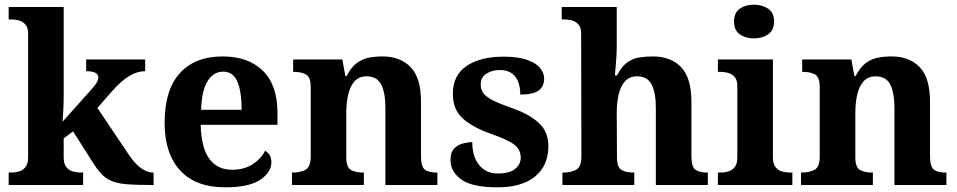

<svg xmlns="http://www.w3.org/2000/svg" viewBox="-20 -790 4088 820"><path d="M17 0V-53H29Q44 -53 60.5 -57.5Q77 -62 88.5 -76Q100 -90 100 -118V-646Q100 -673 88 -686Q76 -699 59.5 -703Q43 -707 29 -707H17V-760H252V-374Q252 -356 251 -331.5Q250 -307 248.5 -288.5Q247 -270 247 -270L373 -411Q390 -430 395 -441Q400 -452 400 -459Q400 -486 348 -486V-536H600V-486Q566 -486 532 -465.5Q498 -445 459 -401L396 -329L529 -131Q555 -91 582 -72Q609 -53 633 -53H636V0H622Q567 0 529.5 -2.5Q492 -5 466 -13.5Q440 -22 420.5 -40Q401 -58 381 -89L292 -229L252 -199V-118Q252 -90 263.5 -76Q275 -62 292 -57.5Q309 -53 323 -53H335V0Z M942 10Q815 10 749 -62.5Q683 -135 683 -265Q683 -406 748 -477.5Q813 -549 931 -549Q1040 -549 1102.5 -488Q1165 -427 1165 -308V-257H837Q840 -157 874.5 -111Q909 -65 971 -65Q1023 -65 1059 -88.5Q1095 -112 1112 -146Q1139 -131 1139 -97Q1139 -54 1091 -22Q1043 10 942 10ZM1012 -321Q1012 -398 994 -441Q976 -484 933 -484Q891 -484 866 -442.5Q841 -401 839 -321Z M1227 0V-53H1229Q1263 -53 1285 -65Q1307 -77 1307 -122V-418Q1307 -460 1287.5 -471.5Q1268 -483 1235 -483H1232V-536H1442L1455 -465H1460Q1480 -503 1503.5 -520.5Q1527 -538 1554.5 -543.5Q1582 -549 1613 -549Q1690 -549 1734 -503Q1778 -457 1778 -356V-124Q1778 -78 1794.5 -65.5Q1811 -53 1845 -53H1848V0H1626V-329Q1626 -394 1608 -429Q1590 -464 1546 -464Q1513 -464 1494 -442.5Q1475 -421 1467 -385.5Q1459 -350 1459 -309V-118Q1459 -76 1478.5 -64.5Q1498 -53 1531 -53H1534V0Z M2105 10Q1996 10 1950 -23.5Q1904 -57 1904 -107Q1904 -140 1920 -156Q1936 -172 1958 -177.5Q1980 -183 1997 -183Q1997 -121 2026.5 -85Q2056 -49 2105 -49Q2157 -49 2180.5 -69Q2204 -89 2204 -117Q2204 -150 2178 -171Q2152 -192 2081 -217Q2000 -245 1957 -283.5Q1914 -322 1914 -389Q1914 -469 1973 -508.5Q2032 -548 2129 -548Q2192 -548 2230.5 -534.5Q2269 -521 2286.5 -499.5Q2304 -478 2304 -455Q2304 -421 2280.5 -403.5Q2257 -386 2202 -386Q2202 -436 2180 -463.5Q2158 -491 2114 -491Q2082 -491 2057.5 -475.5Q2033 -460 2033 -429Q2033 -408 2044.5 -392Q2056 -376 2086 -361Q2116 -346 2170 -327Q2237 -304 2279.5 -266.5Q2322 -229 2322 -166Q2322 -83 2265.5 -36.5Q2209 10 2105 10Z M2382 0V-53H2384Q2418 -53 2440.5 -65Q2463 -77 2463 -122L2462 -646Q2462 -673 2450 -686Q2438 -699 2421.5 -703Q2405 -707 2391 -707H2379V-760H2614V-595Q2614 -569 2612 -539.5Q2610 -510 2608 -489Q2606 -468 2606 -468H2615Q2635 -506 2658.5 -523Q2682 -540 2709.5 -544.5Q2737 -549 2768 -549Q2845 -549 2889 -503Q2933 -457 2933 -356V-124Q2933 -78 2949.5 -65.5Q2966 -53 3000 -53H3003V0H2781V-329Q2781 -394 2763 -429Q2745 -464 2701 -464Q2668 -464 2649 -442.5Q2630 -421 2622 -385.5Q2614 -350 2614 -309L2615 -118Q2615 -76 2634 -64.5Q2653 -53 2686 -53H2689V0Z M3200 -626Q3164 -626 3139.5 -643.5Q3115 -661 3115 -698Q3115 -736 3139.5 -753Q3164 -770 3200 -770Q3235 -770 3260.5 -753Q3286 -736 3286 -698Q3286 -661 3260.5 -643.5Q3235 -626 3200 -626ZM3046 0V-53H3058Q3073 -53 3089.5 -57.5Q3106 -62 3117.5 -76Q3129 -90 3129 -118V-422Q3129 -449 3117 -462Q3105 -475 3088.5 -479Q3072 -483 3058 -483H3046V-536H3281V-118Q3281 -90 3292.5 -76Q3304 -62 3321 -57.5Q3338 -53 3352 -53H3364V0Z M3401 0V-53H3403Q3437 -53 3459 -65Q3481 -77 3481 -122V-418Q3481 -460 3461.5 -471.5Q3442 -483 3409 -483H3406V-536H3616L3629 -465H3634Q3654 -503 3677.5 -520.5Q3701 -538 3728.5 -543.5Q3756 -549 3787 -549Q3864 -549 3908 -503Q3952 -457 3952 -356V-124Q3952 -78 3968.5 -65.5Q3985 -53 4019 -53H4022V0H3800V-329Q3800 -394 3782 -429Q3764 -464 3720 -464Q3687 -464 3668 -442.5Q3649 -421 3641 -385.5Q3633 -350 3633 -309V-118Q3633 -76 3652.5 -64.5Q3672 -53 3705 -53H3708V0Z"/></svg>

Font: Noto Serif Tibetan
Style: Bold
Weight: 700
Designer: Monotype Design Team
Foundry: Monotype Imaging Inc.
Version: Version 2.103; ttfautohint (v1.8.4.7-5d5b)